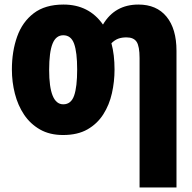

<svg xmlns="http://www.w3.org/2000/svg" viewBox="-20 -583 844 843"><path d="M482.9 -277.8Q482.9 -224.6 471.4 -173.6Q460 -122.6 433.6 -81.1Q407.2 -39.6 364 -14.9Q320.8 9.8 256.8 9.8Q198.2 9.8 155.8 -14.4Q113.3 -38.6 85.9 -79.3Q58.6 -120.1 45.4 -171.6Q32.2 -223.1 32.2 -277.8Q32.2 -357.4 55.2 -422.1Q78.1 -486.8 128.2 -524.9Q178.2 -563 258.8 -563Q370.6 -563 432.1 -475.1Q483.9 -563 587.9 -563Q667.5 -563 711.2 -509.8Q754.9 -456.5 754.9 -359.9V240.2H592.8V-328.1Q592.8 -379.9 579.8 -399.4Q566.9 -418.9 535.2 -418.9Q514.6 -418.9 499 -413.1Q483.4 -407.2 469.2 -393.1Q476.1 -367.7 479.5 -338.9Q482.9 -310.1 482.9 -277.8ZM195.8 -275.9Q195.8 -125 257.8 -125Q292 -125 305.4 -163.1Q318.8 -201.2 318.8 -277.8Q318.8 -353.5 305.4 -390.9Q292 -428.2 257.8 -428.2Q225.6 -428.2 210.7 -391.1Q195.8 -354 195.8 -275.9Z"/></svg>

Font: Open Sans Condensed ExtraBold
Style: Regular
Weight: 800
Width: 3
Designer: Monotype Design Team
Foundry: Monotype Imaging Inc.
Version: Version 3.000; ttfautohint (v1.8.4)